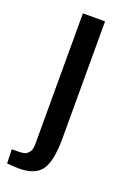

<svg xmlns="http://www.w3.org/2000/svg" viewBox="-145 -586 530 782"><g transform="rotate(20 120.5 -194.5)"><path d="M169 -536V-30Q169 68 142 107.5Q115 147 44 147Q23 147 -8 144L-10 84Q-4 83 7 83Q18 83 24 83Q30 83 39 81.5Q48 80 53 76.5Q58 73 63 67.5Q68 62 70.5 53Q73 44 73 31V-536Z"/></g></svg>

Font: Myanmar Chatu
Style: Regular
Weight: 400
Designer: Danh Hong
Foundry: Google Inc.
Version: Version 2.00 November 20, 2015